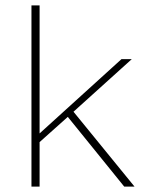

<svg xmlns="http://www.w3.org/2000/svg" viewBox="-20 -688 558 708"><path d="M96 0V-668H126V-196L428 -470H466L251 -276L476 0H438L230 -257L126 -164V0Z"/></svg>

Font: Gantari Thin
Style: Regular
Weight: 250
Designer: Anugrah Pasau
Foundry: Lafontype
Version: Version 1.000